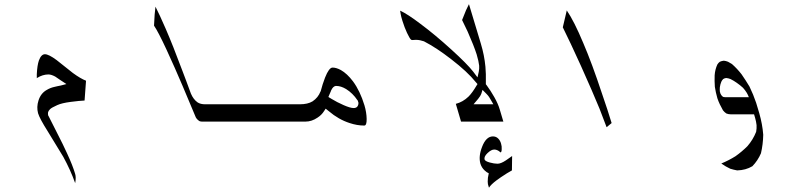

<svg xmlns="http://www.w3.org/2000/svg" viewBox="-20 -584 3772 899"><path d="M206.1 -43 246.1 36.1Q277.3 96.7 293.9 133.8Q320.3 190.4 332 230.5Q336.9 246.1 332 273.4Q310.5 212.9 276.4 150.4Q265.6 131.8 203.1 30.3Q166 -28.3 158.2 -53.7Q150.4 -83 160.2 -113.3Q170.9 -147.5 199.2 -163.1Q215.8 -172.9 233.4 -176.8Q237.3 -177.7 248 -180.2Q258.8 -182.6 264.6 -183.6L291 -190.4L262.7 -209Q246.1 -220.7 238.3 -225.6Q219.7 -235.4 207 -235.4Q179.7 -235.4 153.3 -218.8L152.3 -217.8V-236.3Q154.3 -278.3 162.1 -300.8Q172.9 -330.1 190.4 -330.1Q208 -330.1 245.1 -302.7L321.3 -242.2Q357.4 -215.8 382.8 -206.1L376 -113.3Q352.5 -112.3 311 -106.9Q269.5 -101.6 248 -91.8Q221.7 -80.1 214.4 -72.8Q207 -65.4 205.1 -58.6Q204.1 -51.8 205.1 -45.9V-43.9Z M1248 -14.6H924.8Q916 -14.6 910.2 -19.5Q898.4 -28.3 894.5 -40Q894.5 -40 835 -181.6Q799.8 -264.6 758.8 -353.5Q720.7 -435.5 701.2 -463.9L704.1 -515.6Q706.1 -535.2 708 -552.7Q726.6 -516.6 755.9 -449.2Q789.1 -373 835 -250Q836.9 -246.1 851.6 -206.1Q866.2 -166 874 -145.5Q885.7 -118.2 905.3 -104.5Q918.9 -95.7 940.4 -95.7H1224.6Z M1635.7 -78.1Q1648.4 -78.1 1653.8 -85.9Q1659.2 -93.8 1658.2 -104.5Q1657.2 -104.5 1656.2 -110.4L1655.3 -112.3V-113.3L1653.3 -115.2Q1631.8 -147.5 1600.6 -167Q1576.2 -181.6 1554.7 -181.6Q1553.7 -181.6 1551.8 -181.6Q1539.1 -179.7 1530.3 -160.2L1529.3 -158.2V-157.2Q1528.3 -153.3 1522.5 -141.6L1517.6 -129.9L1532.2 -121.1Q1557.6 -105.5 1588.9 -91.8Q1620.1 -78.1 1635.7 -78.1ZM1686.5 -90.8Q1696.3 -57.6 1696.8 -26.9Q1697.3 3.9 1685.5 3.9Q1652.3 3.9 1617.2 -7.8Q1565.4 -24.4 1519.5 -63.5L1504.9 -75.2L1497.1 -63.5Q1486.3 -45.9 1466.8 -33.2Q1439.5 -14.6 1410.2 -14.6H1232.4L1209 -95.7H1383.8Q1420.9 -95.7 1443.4 -109.4Q1469.7 -127 1480.5 -155.3L1481.4 -156.2Q1490.2 -190.4 1502 -220.7Q1520.5 -267.6 1537.1 -267.6Q1554.7 -267.6 1576.2 -255.9Q1605.5 -239.3 1632.8 -203.1Q1666 -158.2 1686.5 -90.8Z M2231.4 -379.9Q2248 -325.2 2252.9 -271.5Q2255.9 -240.2 2254.9 -195.3Q2254.9 -195.3 2254.9 -189.5L2258.8 -184.6Q2276.4 -161.1 2294.4 -129.4Q2312.5 -97.7 2320.3 -70.3L2336.9 -14.6H2138.7L2114.3 -97.7Q2147.5 -106.4 2173.8 -131.8Q2191.4 -149.4 2210.9 -182.6L2215.8 -190.4L2208 -199.2Q2168.9 -248 2092.8 -306.6Q2023.4 -360.4 1966.8 -389.6Q1965.8 -389.6 1964.8 -390.6Q1956.1 -393.6 1946.8 -395.5Q1937.5 -397.5 1926.8 -397.5Q1922.9 -397.5 1918.9 -397Q1915 -396.5 1910.2 -396.5Q1909.2 -396.5 1907.7 -397Q1906.2 -397.5 1904.3 -398.4Q1897.5 -405.3 1885.7 -430.2Q1874 -455.1 1864.3 -486.3Q1857.4 -508.8 1856 -518.6Q1854.5 -528.3 1853.5 -534.2Q1887.7 -518.6 1948.2 -472.7Q2016.6 -421.9 2093.8 -351.6Q2167 -285.2 2195.3 -249L2215.8 -221.7L2221.7 -248Q2224.6 -262.7 2223.6 -276.4Q2221.7 -295.9 2211.9 -329.1Q2199.2 -369.1 2169.9 -435.5L2143.6 -490.2L2162.1 -536.1L2175.8 -564.5ZM2218.8 -121.1 2197.3 -95.7H2290L2279.3 -114.3Q2275.4 -122.1 2270 -129.9Q2264.6 -137.7 2257.8 -144.5L2239.3 -163.1L2233.4 -144.5Q2230.5 -135.7 2218.8 -121.1ZM2377 213.9Q2376 213.9 2353.5 227.5Q2321.3 248 2305.7 259.8Q2278.3 280.3 2269.5 294.9L2264.6 278.3Q2262.7 269.5 2264.6 248Q2265.6 240.2 2268.6 227.5Q2257.8 222.7 2249 213.9Q2235.4 201.2 2229.5 182.6Q2219.7 148.4 2237.3 103.5Q2255.9 54.7 2288.1 54.7Q2302.7 54.7 2312.5 64.5Q2322.3 74.2 2326.2 88.9Q2330.1 101.6 2329.1 114.3Q2329.1 127 2324.2 129.9Q2318.4 125 2315.4 123Q2304.7 116.2 2293.9 116.2Q2280.3 116.2 2262.7 132.8Q2245.1 149.4 2249 163.1Q2252 170.9 2272.9 176.8Q2293.9 182.6 2309.6 182.6Q2325.2 182.6 2348.6 167Q2363.3 156.2 2377.9 146.5Z M2843.8 -7.8 2820.3 11.7Q2808.6 -20.5 2787.1 -75.2Q2755.9 -151.4 2700.2 -275.4Q2648.4 -389.6 2615.2 -456.1L2633.8 -535.2Q2668 -485.4 2710.9 -382.8Q2752 -287.1 2798.8 -145.5Q2826.2 -66.4 2843.8 -7.8Z M3510.7 -48.8H3400.4Q3395.5 -48.8 3390.6 -49.8Q3385.7 -50.8 3380.9 -52.7Q3372.1 -58.6 3365.2 -67.4Q3357.4 -81.1 3350.6 -95.2Q3343.8 -109.4 3338.9 -124Q3331.1 -151.4 3327.1 -177.7Q3325.2 -205.1 3326.2 -231.4Q3328.1 -258.8 3338.9 -282.2Q3343.8 -290 3350.6 -294.9Q3359.4 -298.8 3369.1 -299.8Q3378.9 -298.8 3388.7 -294.9Q3398.4 -290 3407.2 -284.2Q3431.6 -262.7 3452.1 -236.3Q3471.7 -208 3489.3 -178.7Q3507.8 -140.6 3520.5 -102.5L3535.2 -53.7Q3549.8 -2.9 3553.7 46.9Q3552.7 92.8 3543 133.8Q3528.3 168 3502.9 194.3Q3471.7 212.9 3431.6 213.9Q3415 210.9 3399.4 206.1Q3377.9 196.3 3357.4 181.6Q3392.6 167 3423.8 147.5Q3454.1 126 3479.5 100.6Q3505.9 70.3 3520.5 33.2Q3523.4 17.6 3522.5 2Q3520.5 -15.6 3515.6 -32.2ZM3350.6 -175.8Q3349.6 -166 3350.6 -155.3Q3351.6 -150.4 3353.5 -145.5Q3356.4 -139.6 3360.4 -134.8Q3363.3 -131.8 3367.2 -129.9Q3371.1 -128.9 3375 -128.9H3486.3Q3482.4 -139.6 3476.6 -149.4Q3468.8 -162.1 3459 -172.9Q3445.3 -185.5 3429.7 -196.3Q3416 -206.1 3400.4 -213.9Q3390.6 -217.8 3379.9 -218.8Q3372.1 -217.8 3366.2 -213.9Q3360.4 -208 3357.4 -201.2Q3352.5 -189.5 3350.6 -175.8Z"/></svg>

Font: Thabit-Oblique
Style: Oblique
Weight: 500
Designer: Regenerated by Nadim Shaikli
Foundry: MAK Alagha
Version: 0.01